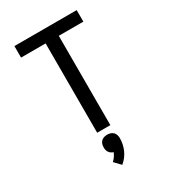

<svg xmlns="http://www.w3.org/2000/svg" viewBox="-235 -846 1069 1212"><g transform="rotate(-30 300.0 -240.0)"><path d="M252 0V-651H73V-735H527V-651H348V0ZM288 255 245 210Q257 199 266 186Q275 173 281 158Q272 156 264 150.5Q256 145 250.5 137Q245 129 243 119.5Q241 110 241 101Q241 89 244.5 77.5Q248 66 256.5 57.5Q265 49 276.5 45.5Q288 42 300 42Q312 42 323.5 45.5Q335 49 343.5 57.5Q352 66 355.5 77.5Q359 89 359 101Q359 123 354.5 144.5Q350 166 341 186Q332 206 318.5 223.5Q305 241 288 255Z"/></g></svg>

Font: Iosevka Curly Medium Extended
Style: Regular
Weight: 500
Width: 7
Monospace: yes
Designer: Belleve Invis
Foundry: Belleve Invis
Version: Version 11.1.0; ttfautohint (v1.8.3)